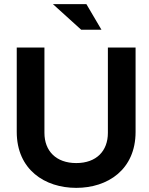

<svg xmlns="http://www.w3.org/2000/svg" viewBox="-20 -900 723 929"><path d="M61 -670V-262C61 -79 197 9 349 9C501 9 636 -79 636 -262V-670H502V-257C502 -170 447 -111 349 -111C251 -111 195 -170 195 -257V-670ZM236 -880 373 -756H471L398 -880Z"/></svg>

Font: LT Wave Alt Bold
Style: Regular
Weight: 700
Designer: Daniel Lyons
Version: Version 2.5 (Glyphs App)